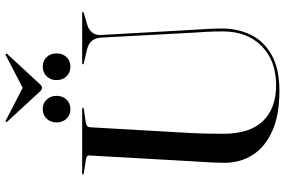

<svg xmlns="http://www.w3.org/2000/svg" viewBox="-188 -829 1030 694"><g transform="rotate(-90 327.0 -482.0)"><path d="M556 -297.5 538 -633Q536.5 -652 527.2 -664Q518 -676 495.5 -682.5L445.5 -694Q441.5 -695.5 441.5 -697Q441.5 -700 445.5 -700H627Q631 -700 631 -697Q631 -695 625 -693.5L584 -681.5Q566.5 -676.5 556.2 -663.2Q546 -650 547.5 -633L566 -302.5Q567.5 -275.5 569.2 -249Q571 -222.5 571 -195Q571 -137.5 548 -90.2Q525 -43 475.2 -15Q425.5 13 345.5 13Q257.5 13 200 -13Q142.5 -39 114 -83.8Q85.5 -128.5 85.5 -185.5Q85.5 -200 86.5 -223.2Q87.5 -246.5 89 -270.2Q90.5 -294 91.5 -310L112 -674Q113 -684.5 94.5 -687L48 -694Q43 -695 43 -697Q43 -700 47 -700H280Q284.5 -700 284.5 -697Q284.5 -695 279.5 -694L231.5 -687Q214.5 -684.5 214 -672L193.5 -313.5Q191.5 -275.5 191 -243.8Q190.5 -212 190.5 -190Q190.5 -94 236.5 -46.5Q282.5 1 366 1Q454.5 1 507.5 -51.2Q560.5 -103.5 560.5 -192Q560.5 -223 559 -249.5Q557.5 -276 556 -297.5ZM279.5 -742.5Q258 -742.5 244.8 -756.8Q231.5 -771 231.5 -792.5Q231.5 -814 244.8 -828.2Q258 -842.5 279.5 -842.5Q301 -842.5 314.2 -828.2Q327.5 -814 327.5 -792.5Q327.5 -771 314.2 -756.8Q301 -742.5 279.5 -742.5ZM433 -742.5Q411.5 -742.5 398 -756.8Q384.5 -771 384.5 -792.5Q384.5 -814 398 -828.2Q411.5 -842.5 433 -842.5Q454.5 -842.5 467.8 -828.2Q481 -814 481 -792.5Q481 -771 467.8 -756.8Q454.5 -742.5 433 -742.5ZM372 -855Q363 -845 356.5 -845Q350 -845 341 -855L235 -970Q231.5 -974.5 234 -976.5Q235.5 -978 240.5 -975L356.5 -915L472 -975Q477 -978 479 -976.5Q481.5 -974 478 -970Z"/></g></svg>

Font: Fraunces 144pt S000
Style: Regular
Weight: 400
Version: Version 1.000; ttfautohint (v1.8.3)